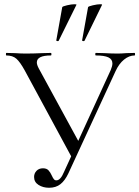

<svg xmlns="http://www.w3.org/2000/svg" viewBox="-20 -875 658 907"><path d="M141 -39Q141 -56 152.5 -68Q164 -80 183 -80Q200 -80 209 -70.5Q218 -61 225 -45Q230 -34 234.5 -28.5Q239 -23 246 -23Q266 -23 282 -62L503 -544Q511 -563 511 -575Q511 -595 492 -604Q473 -613 433 -613Q430 -613 430 -619Q430 -625 433 -625L474 -624Q508 -622 536 -622Q553 -622 577 -624L616 -625Q618 -625 618 -619Q618 -613 616 -613Q590 -613 566 -593.5Q542 -574 526 -539L303 -56Q287 -22 265.5 -5Q244 12 212 12Q183 12 162 -1.5Q141 -15 141 -39ZM10 -613Q8 -613 8 -619Q8 -625 10 -625L50 -624Q80 -622 101 -622Q138 -622 180 -624L220 -625Q223 -625 223 -619Q223 -613 220 -613Q154 -613 154 -580Q154 -569 163 -552L357 -196L323 -124L97 -542Q75 -582 57.5 -597.5Q40 -613 10 -613ZM246 -685 274 -841Q275 -845 296.5 -850Q318 -855 332 -855Q343 -855 341 -852L257 -682Q255 -680 250 -681Q245 -682 246 -685ZM368 -685 396 -841Q397 -845 418.5 -850Q440 -855 454 -855Q464 -855 462 -852L379 -682Q377 -680 372 -681Q367 -682 368 -685Z"/></svg>

Font: Cormorant SC
Style: Regular
Weight: 400
Designer: Christian Thalmann (Catharsis Fonts)
Foundry: Catharsis Fonts
Version: Version 4.000